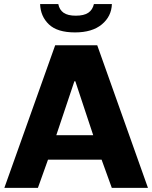

<svg xmlns="http://www.w3.org/2000/svg" viewBox="-20 -904 733 924"><path d="M1 0 245.5 -686H448L692 0H518L469 -135.5H211L162.5 0ZM251 -253.5H428.5L342.5 -513H338ZM341 -748Q256 -748 215.5 -786.5Q175 -825 173 -884.5H260.5Q266 -856.5 286.2 -842.5Q306.5 -828.5 344.5 -828.5Q384 -828.5 404.8 -842.5Q425.5 -856.5 432 -884.5H518.5Q516.5 -825 470 -786.5Q423.5 -748 341 -748Z"/></svg>

Font: Chivo Medium
Style: Regular
Weight: 500
Designer: Hector Gatti
Foundry: Omnibus-Type
Version: Version 2.002